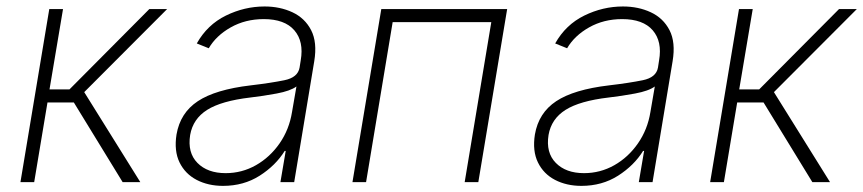

<svg xmlns="http://www.w3.org/2000/svg" viewBox="-20 -574 2720 605"><path d="M44.4 0 135.3 -545.5H178.6L136 -292.3H198.9L450.6 -545.5H506.7L245.4 -283.7L422.2 0H366.5L212.7 -251.1H129.6L87.7 0Z M682.9 11.7Q636 11.7 599.8 -7.1Q563.6 -25.9 545.8 -62.1Q528.1 -98.4 536.2 -150.2Q547.9 -218.4 603.3 -255.1Q658.7 -291.9 769.9 -305Q833.5 -312.5 876.1 -321.2Q918.7 -329.9 924 -361.2L927.6 -383.9Q937.9 -443.2 907.5 -478.5Q877.1 -513.8 811.1 -513.8Q753.2 -513.8 707 -487.7Q660.9 -461.6 637.8 -421.9L600.1 -437.1Q633.2 -496.1 691.8 -524.9Q750.4 -553.6 813.6 -553.6Q862.2 -553.6 901.5 -535.3Q940.7 -517 960.4 -478.9Q980.1 -440.7 970.2 -381L907 0H863.6L880.3 -98.4H877.1Q848.7 -52.6 798.3 -20.4Q747.9 11.7 682.9 11.7ZM691.1 -28.4Q742.2 -28.4 786.4 -53.4Q830.6 -78.5 861 -122.2Q891.3 -165.8 900.2 -221.2L914.1 -301.5Q894.9 -287.3 851.7 -279.3Q808.6 -271.3 768.5 -266.7Q677.6 -256 632.8 -227.8Q588.1 -199.6 579.2 -148.8Q570.3 -93 602.1 -60.7Q633.9 -28.4 691.1 -28.4Z M1090.6 0 1181.5 -545.5H1578.1L1487.2 0H1444.2L1528.1 -504.3H1217.3L1133.5 0Z M1812.1 11.7Q1765.3 11.7 1729 -7.1Q1692.8 -25.9 1675.1 -62.1Q1657.3 -98.4 1665.5 -150.2Q1677.2 -218.4 1732.6 -255.1Q1788 -291.9 1899.1 -305Q1962.7 -312.5 2005.3 -321.2Q2047.9 -329.9 2053.3 -361.2L2056.8 -383.9Q2067.1 -443.2 2036.8 -478.5Q2006.4 -513.8 1940.3 -513.8Q1882.5 -513.8 1836.3 -487.7Q1790.1 -461.6 1767 -421.9L1729.4 -437.1Q1762.4 -496.1 1821 -524.9Q1879.6 -553.6 1942.8 -553.6Q1991.5 -553.6 2030.7 -535.3Q2070 -517 2089.7 -478.9Q2109.4 -440.7 2099.4 -381L2036.2 0H1992.9L2009.6 -98.4H2006.4Q1978 -52.6 1927.6 -20.4Q1877.1 11.7 1812.1 11.7ZM1820.3 -28.4Q1871.4 -28.4 1915.7 -53.4Q1959.9 -78.5 1990.2 -122.2Q2020.6 -165.8 2029.5 -221.2L2043.3 -301.5Q2024.1 -287.3 1981 -279.3Q1937.9 -271.3 1897.7 -266.7Q1806.8 -256 1762.1 -227.8Q1717.3 -199.6 1708.5 -148.8Q1699.6 -93 1731.4 -60.7Q1763.1 -28.4 1820.3 -28.4Z M2217.7 0 2308.6 -545.5H2351.9L2309.3 -292.3H2372.2L2623.9 -545.5H2680L2418.7 -283.7L2595.5 0H2539.8L2386 -251.1H2302.9L2261 0Z"/></svg>

Font: Inter Extra Light  BETA
Style: Italic
Weight: 200
Italic angle: 9.39999°
Designer: Rasmus Andersson
Foundry: rsms
Version: Version 3.011;git-f93a4a705